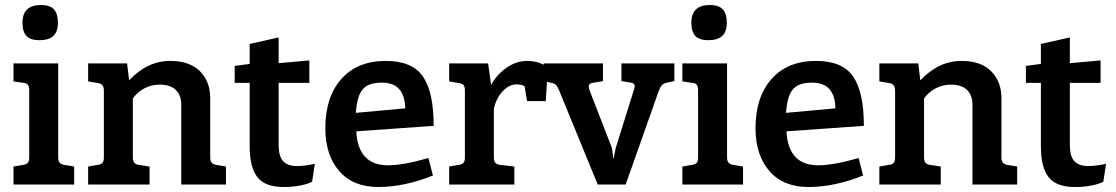

<svg xmlns="http://www.w3.org/2000/svg" viewBox="-20 -739 4468 769"><path d="M70 -648Q70 -719 144 -719Q180 -719 196 -701.5Q212 -684 212 -648Q212 -612 193.5 -595Q175 -578 138 -578Q102 -578 86 -595Q70 -612 70 -648ZM34 -72 75 -79Q87 -81 92 -87.5Q97 -94 97 -108V-378Q97 -392 92 -399Q87 -406 75 -407L34 -413V-485H213V-108Q213 -95 218.5 -88Q224 -81 235 -79L277 -72V0H34Z M885 -72V0H706V-318Q706 -358 684 -379Q662 -400 619 -400Q587 -400 559 -385.5Q531 -371 512 -345V-108Q512 -82 534 -79L579 -72V0H333V-72L374 -79Q386 -81 391 -87.5Q396 -94 396 -108V-377Q396 -390 390.5 -397Q385 -404 374 -406L333 -413V-485H489L497 -417Q570 -495 662 -495Q740 -495 781 -453.5Q822 -412 822 -346V-108Q822 -95 827.5 -88Q833 -81 844 -79Z M1241 -83 1230 -11Q1213 -2 1182.5 4Q1152 10 1116 10Q1041 10 1010.5 -30Q980 -70 980 -152V-407H920V-475L980 -483V-563L1096 -589V-486L1219 -497V-407H1096V-159Q1096 -113 1114 -93.5Q1132 -74 1169 -74Q1201 -74 1241 -83Z M1696 -106 1714 -36Q1599 10 1495 10Q1394 10 1338.5 -54Q1283 -118 1283 -226Q1283 -350 1347 -422.5Q1411 -495 1525 -495Q1631 -495 1674 -432.5Q1717 -370 1717 -235L1407 -213Q1414 -77 1534 -77Q1595 -77 1696 -106ZM1405 -287 1603 -305Q1601 -408 1510 -408Q1474 -408 1452.5 -397Q1431 -386 1420 -360.5Q1409 -335 1405 -287Z M2174 -471 2166 -334H2091L2081 -394Q2069 -401 2049 -401Q2019 -401 1993 -373Q1967 -345 1958 -304V-108Q1958 -82 1980 -79L2040 -72V0H1779V-72L1820 -79Q1832 -81 1837 -87.5Q1842 -94 1842 -108V-377Q1842 -391 1837 -397.5Q1832 -404 1820 -406L1779 -413V-485H1935L1947 -399Q1969 -440 2008.5 -467.5Q2048 -495 2090 -495Q2117 -495 2139 -487.5Q2161 -480 2174 -471Z M2681 -485V-414L2651 -408Q2637 -405 2630 -396.5Q2623 -388 2617 -371L2486 0H2374L2219 -378Q2212 -394 2205.5 -400Q2199 -406 2184 -408L2158 -414V-485H2395V-414L2352 -407Q2346 -406 2342 -402.5Q2338 -399 2338 -394Q2338 -385 2344 -370L2431 -146L2437 -101L2446 -146L2516 -370Q2517 -374 2519.5 -381Q2522 -388 2522 -394Q2522 -399 2518.5 -403Q2515 -407 2508 -408L2469 -414V-485Z M2749 -648Q2749 -719 2823 -719Q2859 -719 2875 -701.5Q2891 -684 2891 -648Q2891 -612 2872.5 -595Q2854 -578 2817 -578Q2781 -578 2765 -595Q2749 -612 2749 -648ZM2713 -72 2754 -79Q2766 -81 2771 -87.5Q2776 -94 2776 -108V-378Q2776 -392 2771 -399Q2766 -406 2754 -407L2713 -413V-485H2892V-108Q2892 -95 2897.5 -88Q2903 -81 2914 -79L2956 -72V0H2713Z M3419 -106 3437 -36Q3322 10 3218 10Q3117 10 3061.5 -54Q3006 -118 3006 -226Q3006 -350 3070 -422.5Q3134 -495 3248 -495Q3354 -495 3397 -432.5Q3440 -370 3440 -235L3130 -213Q3137 -77 3257 -77Q3318 -77 3419 -106ZM3128 -287 3326 -305Q3324 -408 3233 -408Q3197 -408 3175.5 -397Q3154 -386 3143 -360.5Q3132 -335 3128 -287Z M4054 -72V0H3875V-318Q3875 -358 3853 -379Q3831 -400 3788 -400Q3756 -400 3728 -385.5Q3700 -371 3681 -345V-108Q3681 -82 3703 -79L3748 -72V0H3502V-72L3543 -79Q3555 -81 3560 -87.5Q3565 -94 3565 -108V-377Q3565 -390 3559.5 -397Q3554 -404 3543 -406L3502 -413V-485H3658L3666 -417Q3739 -495 3831 -495Q3909 -495 3950 -453.5Q3991 -412 3991 -346V-108Q3991 -95 3996.5 -88Q4002 -81 4013 -79Z M4410 -83 4399 -11Q4382 -2 4351.5 4Q4321 10 4285 10Q4210 10 4179.5 -30Q4149 -70 4149 -152V-407H4089V-475L4149 -483V-563L4265 -589V-486L4388 -497V-407H4265V-159Q4265 -113 4283 -93.5Q4301 -74 4338 -74Q4370 -74 4410 -83Z"/></svg>

Font: Enriqueta SemiBold
Style: Regular
Weight: 600
Designer: Viviana Monsalve, Gustavo Ibarra
Foundry: 72Puntos
Version: Version 2.000